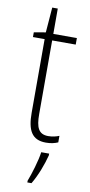

<svg xmlns="http://www.w3.org/2000/svg" viewBox="-97 -695 447 955"><g transform="rotate(10 126.0 -218.0)"><path d="M177 -24C128 -24 114 -57 114 -124V-496H233V-529H114V-657H86L76 -530L17 -520V-496H76V-124C76 -36 100 10 171 10C197 10 216 5 232 -2V-35C218 -29 198 -24 177 -24ZM197 70V61H157C152 102 129 177 115 212V221H136C163 176 185 117 197 70Z"/></g></svg>

Font: Noto Sans Gurmukhi UI Condensed ExtraLight
Style: Regular
Weight: 200
Width: 3
Designer: Jelle Bosma - Monotype Design Team
Foundry: Monotype Imaging Inc.
Version: Version 2.004